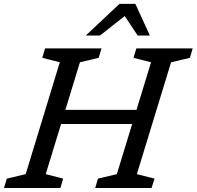

<svg xmlns="http://www.w3.org/2000/svg" viewBox="-40 -948 992 968"><path d="M209.5 -323 231 -394H706L685.5 -323ZM261.5 -634 173 -656.5 187.5 -704H472L457.5 -656.5L363 -634L190.5 -70L278.5 -47.5L264.5 0H-20L-5.5 -47.5L89.5 -70ZM721.5 -634 633 -656.5 647.5 -704H931.5L917.5 -656.5L822.5 -634L650 -70L739 -47.5L724 0H440L454 -47.5L549 -70ZM392.5 -769 562.5 -928.5H642.5L715.5 -769H654L581 -879H604L464 -769Z"/></svg>

Font: Newsreader 7pt
Style: Italic
Weight: 400
Italic angle: -17°
Designer: Hugues Gentile
Foundry: Production Type
Version: Version 1.003